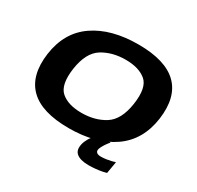

<svg xmlns="http://www.w3.org/2000/svg" viewBox="-174 -882 1259 1229"><g transform="rotate(30 456.0 -267.0)"><path d="M393 6Q593 6 718.2 -80.5Q843.5 -167 867.5 -337.5Q891 -508 802.5 -594.8Q714 -681.5 514 -681.5Q314 -681.5 188.5 -595.2Q63 -509 39 -337.5Q16 -168 104.5 -81Q193 6 393 6ZM415 -119.5Q315.5 -119.5 263.2 -165.2Q211 -211 229 -337.5Q248 -465.5 320.2 -510.8Q392.5 -556 492 -556Q591 -556 643.8 -510.8Q696.5 -465.5 677.5 -337.5Q658.5 -210.5 586.2 -165Q514 -119.5 415 -119.5ZM619.5 148Q648 148 675 145.2Q702 142.5 722.5 138.2Q743 134 750 131.5L765 43.5Q756.5 46.5 739.2 50.8Q722 55 702 58Q682 61 664 61Q643 61 633.8 54Q624.5 47 624.5 36.5Q624.5 25 633.2 8.2Q642 -8.5 653.5 -24.5Q665 -40.5 673 -48.5H582.5Q566 -34.5 549.8 -13.2Q533.5 8 523.2 32.5Q513 57 513 80.5Q513 105.5 527.8 120.2Q542.5 135 567 141.5Q591.5 148 619.5 148Z"/></g></svg>

Font: Anybody Expanded
Style: Bold Italic
Weight: 700
Width: 7
Italic angle: -10°
Version: Version 1.113;gftools[0.9.25]